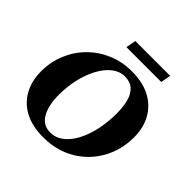

<svg xmlns="http://www.w3.org/2000/svg" viewBox="-207 -1000 1193 1193"><g transform="rotate(45 389.5 -404.0)"><path d="M339 10Q242 10 175.5 -25.5Q109 -61 74.5 -124.5Q40 -188 40 -271Q40 -355 70.5 -427.5Q101 -500 155.5 -554.5Q210 -609 282.5 -639.5Q355 -670 439 -670Q536 -670 602.5 -634.5Q669 -599 704 -535.5Q739 -472 739 -390Q739 -306 710 -233.5Q681 -161 627.5 -106Q574 -51 501 -20.5Q428 10 339 10ZM349 -42Q396 -42 434.5 -71.5Q473 -101 500.5 -153Q528 -205 543 -272.5Q558 -340 558 -416Q558 -476 546 -521Q534 -566 506 -591.5Q478 -617 431 -617Q387 -617 348.5 -587.5Q310 -558 281.5 -506Q253 -454 237 -387Q221 -320 221 -245Q221 -155 252.5 -98.5Q284 -42 349 -42ZM309 -752 321 -818H627L615 -752Z"/></g></svg>

Font: Spectral SC ExtraBold
Style: Italic
Weight: 800
Italic angle: -10°
Designer: Jean-Baptiste Levee
Foundry: Production Type
Version: Version 2.001